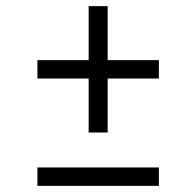

<svg xmlns="http://www.w3.org/2000/svg" viewBox="-20 -605 640 626"><path d="M102 1V-59H498V1ZM269 -173V-349H102V-409H269V-585H331V-409H498V-349H331V-173Z"/></svg>

Font: Red Hat Display
Style: Regular
Weight: 300
Designer: Pentagram, MCKL
Foundry: Pentagram, MCKL
Version: Version 1.023